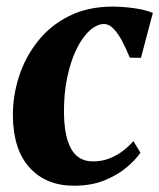

<svg xmlns="http://www.w3.org/2000/svg" viewBox="-20 -566 494 596"><path d="M209.5 10.5Q123 10.5 72 -45.5Q21 -101.5 20 -206.5Q19.5 -268 38.8 -328Q58 -388 96.8 -437.2Q135.5 -486.5 194 -516Q252.5 -545.5 330 -545.5Q359 -545.5 394.5 -540.8Q430 -536 454.5 -526L417.5 -386.5L383 -387Q370.5 -417.5 357.8 -441Q345 -464.5 331.2 -478Q317.5 -491.5 303.5 -491.5Q281 -491.5 258.5 -471.2Q236 -451 217.8 -414Q199.5 -377 188.8 -326.2Q178 -275.5 178.5 -214Q179.5 -161 190.5 -128Q201.5 -95 221 -80Q240.5 -65 268.5 -65Q296.5 -65 319.8 -74.2Q343 -83.5 361.8 -97.8Q380.5 -112 394 -128L416 -92Q401 -70 372.8 -46.2Q344.5 -22.5 304 -6Q263.5 10.5 209.5 10.5Z"/></svg>

Font: Merriweather 72pt ExtraBold
Style: Italic
Weight: 800
Italic angle: -7.8°
Version: Version 2.101